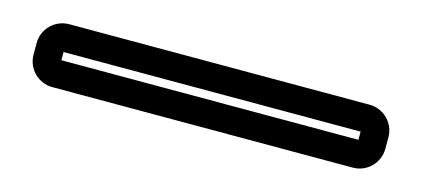

<svg xmlns="http://www.w3.org/2000/svg" viewBox="-28 -71 745 339"><g transform="rotate(15 345.0 98.5)"><path d="M616 106H73V91H616ZM619 41H70C44 41 23 62 23 88V109C23 135 44 156 70 156H619C645 156 666 135 666 109V88C666 62 645 41 619 41Z"/></g></svg>

Font: DIN Rundschrift
Style: MittelKont
Weight: 400
Version: Version 1.027